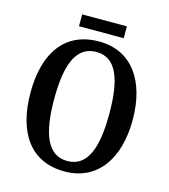

<svg xmlns="http://www.w3.org/2000/svg" viewBox="-124 -941 922 1049"><g transform="rotate(15 337.5 -417.0)"><path d="M210 -777H463V-844H210ZM338 10C523 10 626 -137 626 -358C626 -580 523 -725 339 -725C143 -725 48 -580 48 -359C48 -137 143 10 338 10ZM338 -49C225 -49 182 -164 182 -358C182 -553 225 -666 339 -666C452 -666 494 -553 494 -358C494 -164 452 -49 338 -49Z"/></g></svg>

Font: Noto Serif Bengali Condensed
Style: Regular
Weight: 400
Width: 3
Designer: Juan Bruce, Universal Thirst, Indian Type Foundry and the Monotype Design Team.
Foundry: Monotype Imaging Inc.
Version: Version 2.003